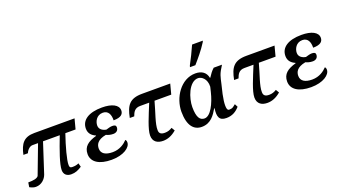

<svg xmlns="http://www.w3.org/2000/svg" viewBox="-71 -1431 3572 2029"><g transform="rotate(-20 1715.0 -417.0)"><path d="M463 8C509 8 541 -6 583 -33L572 -75C551 -65 528 -61 510 -61C495 -61 468 -55 468 -93C466 -146 506 -292 551 -422H666L696 -536H244C125 -536 82 -477 56 -358H107C120 -392 151 -422 181 -422H244L121 -97C106 -75 67 -67 5 -67L-3 -16C22 -3 44 5 66 5C133 5 176 -45 191 -87L300 -422H488C431 -273 381 -135 381 -68C381 -18 414 8 463 8Z M916 10C1051 10 1134 -50 1134 -107C1134 -125 1128 -134 1122 -138C1090 -104 1035 -62 954 -62C874 -62 827 -91 827 -148C827 -191 846 -240 947 -259C966 -250 991 -241 1025 -241C1060 -241 1084 -260 1084 -296C1084 -316 1070 -324 1042 -324C1018 -324 995 -315 972 -309C935 -315 895 -337 895 -382C895 -426 925 -490 996 -490C1057 -490 1079 -439 1077 -375C1165 -375 1189 -408 1189 -447C1189 -509 1117 -545 1006 -545C856 -545 771 -488 771 -392C771 -337 804 -307 847 -288L846 -284C751 -257 696 -217 696 -133C696 -44 777 10 916 10Z M1496 8C1546 8 1596 -10 1647 -54L1625 -91C1599 -75 1574 -66 1542 -66C1499 -66 1478 -81 1478 -119C1476 -190 1521 -299 1554 -422H1742L1772 -536H1456C1313 -536 1272 -472 1246 -340H1296C1312 -385 1332 -422 1392 -422H1494C1442 -294 1384 -163 1384 -92C1384 -19 1435 8 1496 8Z M2027 -627H2088C2142 -690 2194 -749 2245 -830L2251 -844H2130C2093 -763 2071 -716 2033 -646ZM1931 9C2034 9 2082 -68 2119 -131L2123 -130C2110 -38 2126 10 2207 10C2275 10 2320 -20 2357 -62L2339 -97C2317 -80 2303 -64 2276 -64C2263 -64 2238 -52 2238 -120C2238 -148 2242 -185 2254 -242L2278 -343C2297 -425 2297 -448 2354 -536H2261C2232 -510 2213 -483 2191 -449H2187C2175 -512 2129 -546 2057 -546C1891 -546 1781 -370 1781 -215C1781 -57 1842 9 1931 9ZM1988 -65C1938 -65 1906 -103 1906 -222C1906 -320 1963 -489 2067 -489C2105 -489 2162 -449 2158 -360L2145 -306C2115 -183 2056 -65 1988 -65Z M2669 8C2719 8 2769 -10 2820 -54L2798 -91C2772 -75 2747 -66 2715 -66C2672 -66 2651 -81 2651 -119C2649 -190 2694 -299 2727 -422H2915L2945 -536H2629C2486 -536 2445 -472 2419 -340H2469C2485 -385 2505 -422 2565 -422H2667C2615 -294 2557 -163 2557 -92C2557 -19 2608 8 2669 8Z M3160 10C3295 10 3378 -50 3378 -107C3378 -125 3372 -134 3366 -138C3334 -104 3279 -62 3198 -62C3118 -62 3071 -91 3071 -148C3071 -191 3090 -240 3191 -259C3210 -250 3235 -241 3269 -241C3304 -241 3328 -260 3328 -296C3328 -316 3314 -324 3286 -324C3262 -324 3239 -315 3216 -309C3179 -315 3139 -337 3139 -382C3139 -426 3169 -490 3240 -490C3301 -490 3323 -439 3321 -375C3409 -375 3433 -408 3433 -447C3433 -509 3361 -545 3250 -545C3100 -545 3015 -488 3015 -392C3015 -337 3048 -307 3091 -288L3090 -284C2995 -257 2940 -217 2940 -133C2940 -44 3021 10 3160 10Z"/></g></svg>

Font: Noto Serif Semi
Style: Italic
Weight: 600
Italic angle: -12°
Designer: Monotype Design Team
Foundry: Monotype Imaging Inc.
Version: Version 1.901